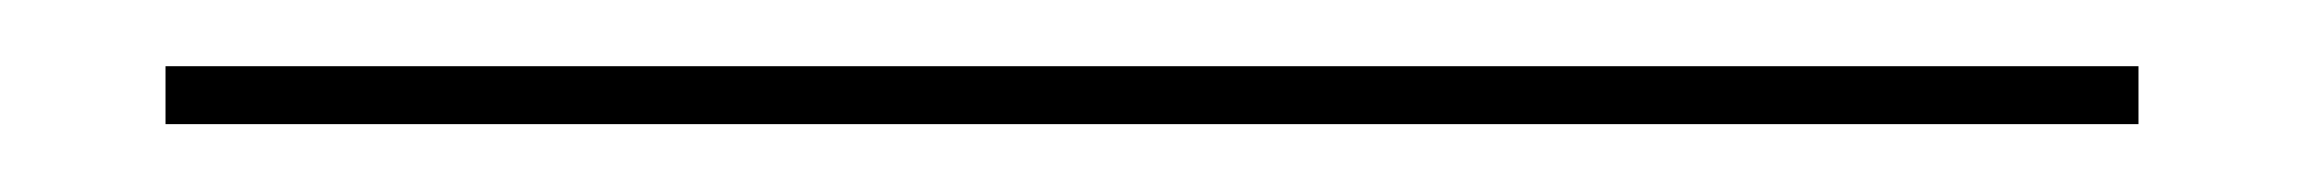

<svg xmlns="http://www.w3.org/2000/svg" viewBox="-20 20 696 58"><path d="M30 57.5V40H626V57.5Z"/></svg>

Font: Big Shoulders Inline Display Thin Medium
Style: Regular
Weight: 500
Version: Version 2.002